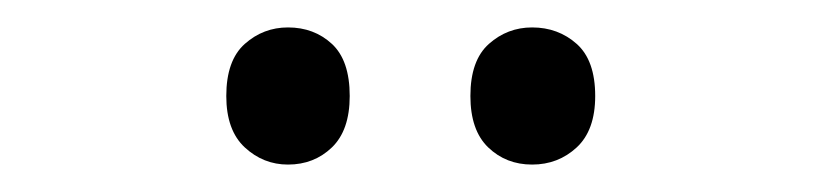

<svg xmlns="http://www.w3.org/2000/svg" viewBox="-20 -746 599 140"><path d="M145 -676Q145 -702 158.5 -714Q172 -726 190 -726Q209 -726 222 -714Q235 -702 235 -676Q235 -651 222 -638.5Q209 -626 190 -626Q172 -626 158.5 -638.5Q145 -651 145 -676ZM323 -676Q323 -702 336.5 -714Q350 -726 368 -726Q387 -726 400.5 -714Q414 -702 414 -676Q414 -651 400.5 -638.5Q387 -626 368 -626Q349 -626 336 -638.5Q323 -651 323 -676Z"/></svg>

Font: Noto Sans Thai SemiCondensed
Style: Regular
Weight: 400
Width: 4
Designer: Monotype Design Team
Foundry: Monotype Imaging Inc.
Version: Version 2.001